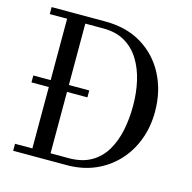

<svg xmlns="http://www.w3.org/2000/svg" viewBox="-109 -859 969 968"><g transform="rotate(15 375.5 -375.0)"><path d="M323 0H43V-36.5H133.5V-713.5H43V-750H323Q434.5 -750 515 -700.8Q595.5 -651.5 639.2 -566.5Q683 -481.5 683 -375Q683 -295 657 -226.8Q631 -158.5 583 -107.5Q535 -56.5 469 -28.2Q403 0 323 0ZM323 -713.5H228.5V-36.5H323Q392 -36.5 439.2 -63.5Q486.5 -90.5 514.8 -137.8Q543 -185 555.8 -246Q568.5 -307 568.5 -375Q568.5 -443 554.5 -504Q540.5 -565 511 -612.2Q481.5 -659.5 435 -686.5Q388.5 -713.5 323 -713.5ZM43 -393H335V-357H43Z"/></g></svg>

Font: Bodoni* 06pt
Style: Regular
Weight: 400
Version: Version 2.3